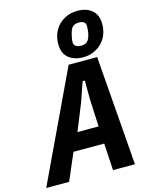

<svg xmlns="http://www.w3.org/2000/svg" viewBox="-184 -1094 918 1183"><g transform="rotate(-15 275.0 -502.5)"><path d="M386 0 376 -172H180L106 0H-40L290 -698H472L526 0ZM362 -451 361 -578H347L303 -451L235 -283H370ZM390 -719Q332 -719 296.5 -748.5Q261 -778 261 -838Q261 -872 272.5 -902.5Q284 -933 306 -955.5Q328 -978 358.5 -991.5Q389 -1005 427 -1005Q484 -1005 519.5 -975.5Q555 -946 555 -886Q555 -852 543.5 -821.5Q532 -791 510 -768.5Q488 -746 457.5 -732.5Q427 -719 390 -719ZM395 -791Q417 -791 431 -801Q445 -811 453 -838Q458 -854 459.5 -872.5Q461 -891 461 -900Q461 -916 449.5 -924.5Q438 -933 418 -933Q397 -933 382.5 -923.5Q368 -914 360 -886Q355 -869 352 -851Q349 -833 349 -824Q349 -808 362 -799.5Q375 -791 395 -791Z"/></g></svg>

Font: IBM Plex Sans Cond
Style: Bold Italic
Weight: 700
Width: 3
Italic angle: -11°
Designer: Mike Abbink, Paul van der Laan, Pieter van Rosmalen
Foundry: Bold Monday
Version: Version 1.3